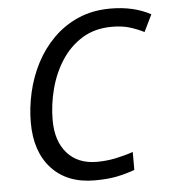

<svg xmlns="http://www.w3.org/2000/svg" viewBox="-52 -772 737 830"><g transform="rotate(-5 316.0 -357.0)"><path d="M326 10Q207 10 139.5 -63Q72 -136 72 -263Q72 -327 87 -393Q102 -459 132.5 -518Q163 -577 209.5 -623.5Q256 -670 318 -697Q380 -724 458 -724Q558 -724 632 -684L596 -610Q569 -624 535.5 -634.5Q502 -645 458 -645Q383 -645 328.5 -611.5Q274 -578 238 -522.5Q202 -467 184.5 -399.5Q167 -332 167 -265Q167 -174 213.5 -121.5Q260 -69 342 -69Q383 -69 422.5 -77Q462 -85 500 -98V-20Q461 -6 421.5 2Q382 10 326 10Z"/></g></svg>

Font: BC Sans
Style: Italic
Weight: 400
Italic angle: -12°
Designer: Monotype Design Team
Designer: Province of B.C.
Foundry: Monotype Imaging Inc.
Version: Version 2.000;GOOG;noto-source:20170915:90ef993387c0